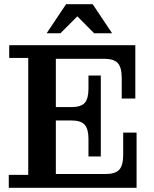

<svg xmlns="http://www.w3.org/2000/svg" viewBox="-20 -898 735 918"><path d="M22 0V-62H115V-621H24V-682H247V0ZM247 0V-66H633V0ZM403 -234Q403 -281 385 -301.5Q367 -322 322 -322H462V-150H403ZM247 -322V-386H462V-322ZM484 -66Q531 -66 550 -86.5Q569 -107 569 -158V-264H633V-66ZM322 -386Q367 -386 385 -406Q403 -426 403 -474V-537H462V-386ZM247 -617V-682H627V-617ZM562 -525Q562 -576 543 -596.5Q524 -617 476 -617H627V-427H562ZM203 -739 296 -878H423L516 -739H430L323 -847H377L269 -739Z"/></svg>

Font: Montagu Slab Medium
Style: Regular
Weight: 500
Version: Version 1.000